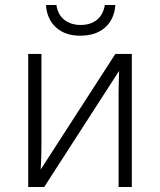

<svg xmlns="http://www.w3.org/2000/svg" viewBox="-20 -749 640 769"><path d="M93 -533H146V-169Q146 -120 143 -70L442 -533H508V0H455V-366Q455 -401 457 -465L157 0H93ZM164 -729H206Q212 -689 238.5 -669Q265 -649 303 -649Q342 -649 367.5 -669Q393 -689 400 -729H442Q438 -672 401 -639Q364 -606 301 -606Q241 -606 204.5 -639Q168 -672 164 -729Z"/></svg>

Font: Noto Sans Mono UI Light
Style: Regular
Weight: 300
Monospace: yes
Designer: Monotype Design team
Foundry: Monotype Imaging Inc.
Version: Version 1.000